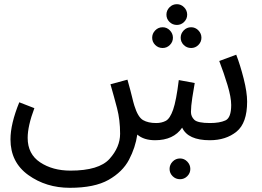

<svg xmlns="http://www.w3.org/2000/svg" viewBox="-20 -664 1249 916"><path d="M720 5Q808 5 849 -55Q877 5 981 5Q1058 5 1108.5 -36Q1159 -77 1159 -179Q1159 -224 1142.5 -289Q1126 -354 1107 -403L1026 -373Q1048 -316 1065.5 -258Q1083 -200 1083 -163Q1083 -102 1055.5 -89.5Q1028 -77 982 -77Q923 -77 907 -92.5Q891 -108 891 -130Q891 -156 897.5 -198.5Q904 -241 909 -268L833 -282Q821 -184 806 -141Q791 -98 771 -87.5Q751 -77 725 -77Q687 -77 662.5 -91Q638 -105 621 -160Q616 -176 610 -201.5Q604 -227 588 -284L507 -262Q524 -203 538.5 -147.5Q553 -92 553 -26Q553 38 502.5 94Q452 150 316 150Q231 150 171.5 110.5Q112 71 112 -6Q112 -63 144 -148L72 -176Q30 -73 30 1Q30 110 115 171Q200 232 313 232Q431 232 498 194Q565 156 595.5 98Q626 40 635 -22Q666 5 720 5ZM824 -545Q844 -545 858.5 -559.5Q873 -574 873 -594Q873 -614 858.5 -629Q844 -644 824 -644Q803 -644 788.5 -629Q774 -614 774 -594Q774 -574 788.5 -559.5Q803 -545 824 -545ZM756 -435Q776 -435 790.5 -449.5Q805 -464 805 -484Q805 -504 790.5 -519Q776 -534 756 -534Q735 -534 720.5 -519Q706 -504 706 -484Q706 -464 720.5 -449.5Q735 -435 756 -435ZM892 -435Q912 -435 926.5 -449.5Q941 -464 941 -484Q941 -504 926.5 -519Q912 -534 892 -534Q871 -534 856.5 -519Q842 -504 842 -484Q842 -464 856.5 -449.5Q871 -435 892 -435ZM839 191Q859 191 873.5 176.5Q888 162 888 142Q888 122 873.5 107Q859 92 839 92Q818 92 803.5 107Q789 122 789 142Q789 162 803.5 176.5Q818 191 839 191Z"/></svg>

Font: Noto Sans Arabic
Style: Regular
Weight: 400
Designer: Nadine Chahine - Monotype Design Team
Foundry: Monotype Imaging Inc.
Version: Version 1.902